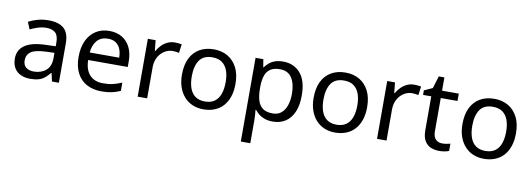

<svg xmlns="http://www.w3.org/2000/svg" viewBox="-65 -1085 4853 1752"><g transform="rotate(10 2361.0 -209.5)"><path d="M288 -545Q386 -545 433 -502Q480 -459 480 -365V0H416L399 -76H395Q372 -47 347.5 -27.5Q323 -8 291.5 1Q260 10 215 10Q167 10 128.5 -7Q90 -24 68 -59.5Q46 -95 46 -149Q46 -229 109 -272.5Q172 -316 303 -320L394 -323V-355Q394 -422 365 -448Q336 -474 283 -474Q241 -474 203 -461.5Q165 -449 132 -433L105 -499Q140 -518 188 -531.5Q236 -545 288 -545ZM314 -259Q214 -255 175.5 -227Q137 -199 137 -148Q137 -103 164.5 -82Q192 -61 235 -61Q303 -61 348 -98.5Q393 -136 393 -214V-262Z M853 -546Q922 -546 971.5 -516Q1021 -486 1047.5 -431.5Q1074 -377 1074 -304V-251H707Q709 -160 753.5 -112.5Q798 -65 878 -65Q929 -65 968.5 -74.5Q1008 -84 1050 -102V-25Q1009 -7 969 1.5Q929 10 874 10Q798 10 739.5 -21Q681 -52 648.5 -113.5Q616 -175 616 -264Q616 -352 645.5 -415Q675 -478 728.5 -512Q782 -546 853 -546ZM852 -474Q789 -474 752.5 -433.5Q716 -393 709 -321H982Q982 -367 968 -401Q954 -435 925.5 -454.5Q897 -474 852 -474Z M1460 -546Q1475 -546 1492.5 -544.5Q1510 -543 1523 -540L1512 -459Q1499 -462 1483.5 -464Q1468 -466 1454 -466Q1423 -466 1395 -453Q1367 -440 1345 -416.5Q1323 -393 1310.5 -360Q1298 -327 1298 -286V0H1210V-536H1282L1292 -438H1296Q1313 -468 1337 -492.5Q1361 -517 1392 -531.5Q1423 -546 1460 -546Z M2069 -269Q2069 -202 2051.5 -150.5Q2034 -99 2001.5 -63Q1969 -27 1922.5 -8.5Q1876 10 1819 10Q1766 10 1721 -8.5Q1676 -27 1643 -63Q1610 -99 1591.5 -150.5Q1573 -202 1573 -269Q1573 -358 1603 -419.5Q1633 -481 1689 -513.5Q1745 -546 1822 -546Q1895 -546 1950.5 -513.5Q2006 -481 2037.5 -419.5Q2069 -358 2069 -269ZM1664 -269Q1664 -206 1680.5 -159.5Q1697 -113 1732 -88Q1767 -63 1821 -63Q1875 -63 1910 -88Q1945 -113 1961.5 -159.5Q1978 -206 1978 -269Q1978 -333 1961 -378Q1944 -423 1909.5 -447.5Q1875 -472 1820 -472Q1738 -472 1701 -418Q1664 -364 1664 -269Z M2463 -546Q2562 -546 2622.5 -477Q2683 -408 2683 -269Q2683 -178 2655.5 -115.5Q2628 -53 2578.5 -21.5Q2529 10 2462 10Q2421 10 2389 -1Q2357 -12 2334.5 -29.5Q2312 -47 2296 -68H2290Q2292 -51 2294 -25Q2296 1 2296 20V240H2208V-536H2280L2292 -463H2296Q2312 -486 2334.5 -505Q2357 -524 2388.5 -535Q2420 -546 2463 -546ZM2447 -472Q2393 -472 2360 -451.5Q2327 -431 2312 -390Q2297 -349 2296 -286V-269Q2296 -203 2310 -157Q2324 -111 2357.5 -87Q2391 -63 2449 -63Q2498 -63 2529.5 -90Q2561 -117 2576.5 -163.5Q2592 -210 2592 -270Q2592 -362 2556.5 -417Q2521 -472 2447 -472Z M3289 -269Q3289 -202 3271.5 -150.5Q3254 -99 3221.5 -63Q3189 -27 3142.5 -8.5Q3096 10 3039 10Q2986 10 2941 -8.5Q2896 -27 2863 -63Q2830 -99 2811.5 -150.5Q2793 -202 2793 -269Q2793 -358 2823 -419.5Q2853 -481 2909 -513.5Q2965 -546 3042 -546Q3115 -546 3170.5 -513.5Q3226 -481 3257.5 -419.5Q3289 -358 3289 -269ZM2884 -269Q2884 -206 2900.5 -159.5Q2917 -113 2952 -88Q2987 -63 3041 -63Q3095 -63 3130 -88Q3165 -113 3181.5 -159.5Q3198 -206 3198 -269Q3198 -333 3181 -378Q3164 -423 3129.5 -447.5Q3095 -472 3040 -472Q2958 -472 2921 -418Q2884 -364 2884 -269Z M3678 -546Q3693 -546 3710.5 -544.5Q3728 -543 3741 -540L3730 -459Q3717 -462 3701.5 -464Q3686 -466 3672 -466Q3641 -466 3613 -453Q3585 -440 3563 -416.5Q3541 -393 3528.5 -360Q3516 -327 3516 -286V0H3428V-536H3500L3510 -438H3514Q3531 -468 3555 -492.5Q3579 -517 3610 -531.5Q3641 -546 3678 -546Z M4020 -62Q4040 -62 4061 -65.5Q4082 -69 4095 -73V-6Q4081 1 4055 5.5Q4029 10 4005 10Q3963 10 3927.5 -4.5Q3892 -19 3870 -55Q3848 -91 3848 -156V-468H3772V-510L3849 -545L3884 -659H3936V-536H4091V-468H3936V-158Q3936 -109 3959.5 -85.5Q3983 -62 4020 -62Z M4668 -269Q4668 -202 4650.5 -150.5Q4633 -99 4600.5 -63Q4568 -27 4521.5 -8.5Q4475 10 4418 10Q4365 10 4320 -8.5Q4275 -27 4242 -63Q4209 -99 4190.5 -150.5Q4172 -202 4172 -269Q4172 -358 4202 -419.5Q4232 -481 4288 -513.5Q4344 -546 4421 -546Q4494 -546 4549.5 -513.5Q4605 -481 4636.5 -419.5Q4668 -358 4668 -269ZM4263 -269Q4263 -206 4279.5 -159.5Q4296 -113 4331 -88Q4366 -63 4420 -63Q4474 -63 4509 -88Q4544 -113 4560.5 -159.5Q4577 -206 4577 -269Q4577 -333 4560 -378Q4543 -423 4508.5 -447.5Q4474 -472 4419 -472Q4337 -472 4300 -418Q4263 -364 4263 -269Z"/></g></svg>

Font: ukorean85
Style: Book
Weight: 400
Designer: Jelle Bosma - Monotype Design Team
Foundry: Monotype Imaging Inc.
Version: Version 2.003